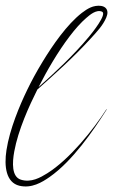

<svg xmlns="http://www.w3.org/2000/svg" viewBox="-24 -548 405 687"><path d="M360.4 -504.7C358.6 -532 321.6 -531.1 299.6 -521.1C289.6 -516.6 279.2 -509.9 268.9 -501.9C215.2 -460 164.9 -387 128.4 -327.1C105.4 -289.3 88.2 -256.9 74 -227.7C46.5 -171.2 10.6 -86 -0.9 -10.5C-9.8 47.5 -2.4 105 45.3 116.6C89 126.9 126.1 104.5 153.4 85.4C235.3 28.1 308.8 -78.8 357.7 -156C357.7 -156.1 357.8 -156.3 357.8 -156.4C357.8 -156.7 357.5 -157 357.1 -157C356.9 -157 356.7 -156.9 356.6 -156.7C310.9 -85.5 225 22.3 144.7 72.3C120.1 87.6 87.3 106.2 51 95C17.1 84.7 19.8 33.6 27 -5.9C41.1 -83.2 80.1 -168.6 109.7 -227.7C173 -283.9 239 -342.4 302 -411.7C324.5 -436.5 344.1 -456.9 356.2 -485.1C358.9 -491.6 360.8 -498.3 360.4 -504.7ZM284.1 -483.3C297.1 -494.4 320.2 -515 341 -506.3C360.6 -498.1 304.3 -428.6 295.1 -417.6C238.9 -349.8 172.8 -288.7 114 -236.3C144.6 -296.6 183.2 -362.8 224.6 -417.3C244.6 -443.7 265 -466.8 284.1 -483.3Z"/></svg>

Font: Sinatra
Style: Regular
Weight: 400
Designer: Fahmi
Version: Version 0.1